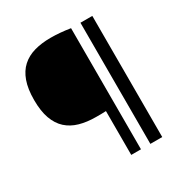

<svg xmlns="http://www.w3.org/2000/svg" viewBox="-172 -877 962 1009"><g transform="rotate(-30 309.0 -372.5)"><path d="M523 0H451V-735H523ZM394 0H335V-266Q320 -265 304.5 -265Q289 -265 275 -265Q220 -265 176 -277.5Q132 -290 101 -318Q70 -346 53.5 -392Q37 -438 37 -505Q37 -572 53.5 -618Q70 -664 101 -692Q132 -720 176 -732.5Q220 -745 275 -745Q303 -745 332.5 -742.5Q362 -740 394 -735Z"/></g></svg>

Font: EncodeSans
Style: Medium
Weight: 500
Designer: Pablo Impallari, Andres Torresi
Foundry: Pablo Impallari, Andres Torresi
Version: Version 1.000; ttfautohint (v1.4.1)